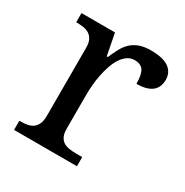

<svg xmlns="http://www.w3.org/2000/svg" viewBox="-132 -654 736 763"><g transform="rotate(30 235.5 -273.0)"><path d="M321.8 0H33.2V-42H36.1Q53.2 -42 68.1 -44.4Q83 -46.9 94 -54.4Q105 -62 111.6 -76.2Q118.2 -90.3 118.2 -113.8V-425.8Q118.2 -447.8 111.6 -461.2Q105 -474.6 93.8 -481.9Q82.5 -489.3 67.6 -491.7Q52.7 -494.1 36.1 -494.1H33.2V-536.1H187L206.1 -437H210.9Q220.7 -459.5 231 -479.2Q241.2 -499 256.1 -513.9Q271 -528.8 293 -537.4Q314.9 -545.9 348.1 -545.9Q402.8 -545.9 429.4 -526.9Q456.1 -507.8 456.1 -473.1Q456.1 -457.5 450.9 -444.3Q445.8 -431.2 434.6 -421.6Q423.3 -412.1 405.8 -407Q388.2 -401.9 362.8 -401.9Q362.8 -443.4 351.1 -461.7Q339.4 -480 310.1 -480Q291.5 -480 276.9 -469.5Q262.2 -459 251.2 -441.7Q240.2 -424.3 232.7 -401.9Q225.1 -379.4 220.5 -355.7Q215.8 -332 213.9 -308.6Q211.9 -285.2 211.9 -266.1V-108.9Q211.9 -86.9 218.5 -73.5Q225.1 -60.1 236.3 -53.2Q247.6 -46.4 262.5 -44.2Q277.3 -42 293.9 -42H321.8Z"/></g></svg>

Font: Noto Serif
Style: Regular
Weight: 400
Designer: Monotype Design team
Foundry: Monotype Imaging Inc.
Version: Version 1.02